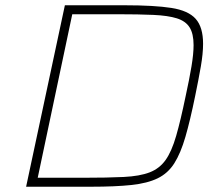

<svg xmlns="http://www.w3.org/2000/svg" viewBox="-20 -708 848 728"><path d="M79 0 226 -688H454Q565 -688 629.5 -678Q694 -668 722 -636.5Q750 -605 750 -542Q750 -505 741.5 -456Q733 -407 720 -344Q701 -251 683 -189Q665 -127 641 -89Q617 -51 578 -32Q539 -13 478 -6.5Q417 0 325 0ZM123 -34H295Q388 -34 449 -37Q510 -40 547.5 -54.5Q585 -69 608 -101.5Q631 -134 648 -193Q665 -252 684 -344Q698 -408 706 -456Q714 -504 714 -537Q714 -580 699 -604Q684 -628 650.5 -638.5Q617 -649 561.5 -651.5Q506 -654 426 -654H254Z"/></svg>

Font: Saira Expanded Thin
Style: Italic
Weight: 250
Width: 7
Italic angle: -12°
Designer: Hector Gatti with collaboration of the Omnibus-Type team
Foundry: Omnibus-Type
Version: Version 1.101